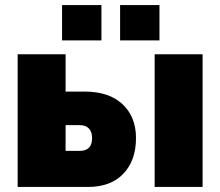

<svg xmlns="http://www.w3.org/2000/svg" viewBox="-20 -741 873 761"><path d="M226 -581V-721H382V-581ZM456 -581V-721H612V-581ZM50 0V-526H240V-378H316Q412 -378 465.5 -328Q519 -278 519 -194Q519 -105 469 -52.5Q419 0 328 0ZM593 0V-526H783V0ZM240 -143H296Q345 -143 345 -194Q345 -218 332.5 -231.5Q320 -245 296 -245H240Z"/></svg>

Font: Raleway-v4020 Black
Style: Regular
Weight: 900
Designer: Matt McInerney, Pablo Impallari, Rodrigo Fuenzalida
Foundry: Matt McInerney, Pablo Impallari, Rodrigo Fuenzalida
Version: Version 4.020;PS 004.020;hotconv 1.0.88;makeotf.lib2.5.64775